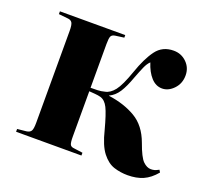

<svg xmlns="http://www.w3.org/2000/svg" viewBox="-98 -645 839 776"><g transform="rotate(20 321.5 -257.5)"><path d="M521 11Q490 11 462 2Q434 -7 410.5 -37Q387 -67 372 -129Q355 -193 342.5 -218Q330 -243 310 -249Q299 -252 285.5 -253Q272 -254 260 -255V-60Q260 -35 264 -26.5Q268 -18 282 -17L319 -12V0H38V-12L77 -16Q91 -18 96.5 -26.5Q102 -35 102 -62V-457Q102 -483 96.5 -492Q91 -501 77 -502L38 -506V-518H319V-507L282 -502Q268 -500 264 -491.5Q260 -483 260 -458V-270Q276 -270 290.5 -270.5Q305 -271 320 -275Q342 -279 360.5 -302.5Q379 -326 401 -389Q423 -453 450 -489.5Q477 -526 525 -526Q558 -526 581 -503.5Q604 -481 604 -448Q604 -413 581.5 -389.5Q559 -366 532 -366Q505 -366 484.5 -388.5Q464 -411 452 -449Q441 -439 432 -418.5Q423 -398 412 -369Q397 -327 381 -302Q365 -277 341 -266V-265Q408 -256 457.5 -227Q507 -198 531 -132Q551 -76 567.5 -60Q584 -44 601 -44Q610 -44 617 -46Q624 -48 635 -54L641 -44Q616 -14 587.5 -1.5Q559 11 521 11Z"/></g></svg>

Font: Literata 72pt
Style: Bold
Weight: 700
Designer: Latin by Veronika Burian and Jose Scaglione. Greek by Irene Vlachou. Cyrillic by Vera Evstafieva.
Foundry: TypeTogether
Version: Version 3.002